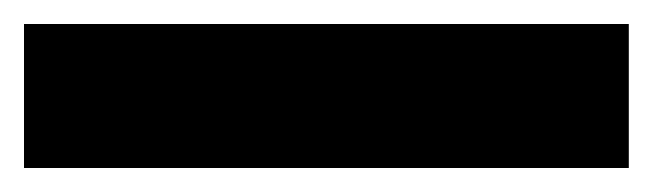

<svg xmlns="http://www.w3.org/2000/svg" viewBox="-22 45 544 160"><path d="M502 185V65H-2V185Z"/></svg>

Font: Noto Sans Arabic UI XCn Bk
Style: Regular
Weight: 900
Width: 2
Designer: Monotype Design Team, Nadine Chahine and Nizar Qandah
Foundry: Monotype Imaging Inc.
Version: Version 2.010